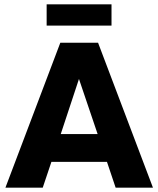

<svg xmlns="http://www.w3.org/2000/svg" viewBox="-20 -865 730 885"><path d="M5 0 258 -668H432L685 0H513L473 -119H217L177 0ZM260 -247H430L344 -501ZM195 -747V-845H494V-747Z"/></svg>

Font: Atkinson Hyperlegible
Style: Bold
Weight: 700
Designer: Elliott Scott, Megan Eiswerth, Linus Boman, Theodore Petrosky
Foundry: Braille Institute
Version: Version 1.006; ttfautohint (v1.8.3)